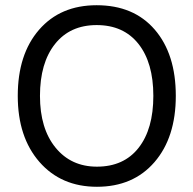

<svg xmlns="http://www.w3.org/2000/svg" viewBox="-20 -707 740 735"><path d="M48 -340Q48 -499 129.5 -593Q211 -687 350 -687Q492 -687 572.5 -593.5Q653 -500 653 -340Q653 -181 571.5 -86.5Q490 8 351 8Q214 8 131 -87Q48 -182 48 -340ZM133 -340Q133 -215 192.5 -142Q252 -69 351 -69Q454 -69 510.5 -141Q567 -213 567 -340Q567 -467 510 -539Q453 -611 350 -611Q248 -611 190.5 -538.5Q133 -466 133 -340Z"/></svg>

Font: Hind
Style: Regular
Weight: 400
Designer: Manushi Parikh, Satya Rajpurohit
Foundry: Indian Type Foundry
Version: Version 2.000;PS 1.0;hotconv 1.0.79;makeotf.lib2.5.61930